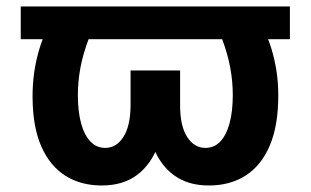

<svg xmlns="http://www.w3.org/2000/svg" viewBox="-20 -566 964 596"><path d="M879.9 -545.9V-444.3H44.4V-545.9ZM164.1 -545.9H301.3Q272.9 -491.7 255.1 -444.6Q237.3 -397.5 229.5 -355Q221.7 -312.5 221.7 -271Q221.7 -220.2 231.7 -183.3Q241.7 -146.5 260.7 -126.7Q279.8 -106.9 306.6 -106.9Q341.8 -106.9 363.5 -141.6Q385.3 -176.3 385.3 -241.2V-347.2H492.2V-254.9Q492.7 -174.8 470.9 -115.2Q449.2 -55.7 405.5 -22.9Q361.8 9.8 295.9 9.8Q231.4 9.8 183.3 -20.3Q135.3 -50.3 108.4 -111.1Q81.5 -171.9 81.1 -264.2Q80.6 -342.3 102.1 -413.6Q123.5 -484.9 164.1 -545.9ZM622.6 -545.9H760.3Q800.8 -484.9 822.3 -415.3Q843.8 -345.7 843.8 -271.5Q844.2 -178.2 818.1 -115.7Q792 -53.2 743.4 -21.7Q694.8 9.8 628.4 9.8Q562.5 9.8 518.8 -22.9Q475.1 -55.7 453.4 -115.2Q431.6 -174.8 431.6 -254.9V-347.2H539.1V-241.2Q538.6 -176.3 560.5 -141.6Q582.5 -106.9 617.7 -106.9Q645 -106.9 663.8 -126.7Q682.6 -146.5 692.6 -183.3Q702.6 -220.2 702.6 -271Q702.6 -313 694.8 -355.5Q687 -397.9 669.4 -445.1Q651.9 -492.2 622.6 -545.9Z"/></svg>

Font: Inter 16pt
Style: Bold
Weight: 700
Version: Version 4.001;git-66647c0bb